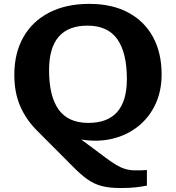

<svg xmlns="http://www.w3.org/2000/svg" viewBox="-20 -739 909 992"><path d="M350 115 168.5 -67Q114 -122 84 -191.5Q54 -261 54 -352.5Q54 -465 100.8 -547.2Q147.5 -629.5 234.5 -674.2Q321.5 -719 441 -719Q559 -719 642.5 -674.2Q726 -629.5 770.5 -547.8Q815 -466 815 -354.5Q815 -270 783.8 -202Q752.5 -134 696 -88Q639.5 -42 564 -23Q488.5 -4 400 -18L521.5 72.5Q554.5 97.5 578.8 112Q603 126.5 625.5 133.5Q648 140.5 674.8 141.2Q701.5 142 739 139.5V220Q709.5 225.5 680.5 229Q651.5 232.5 602.5 232.5Q544.5 232.5 504.2 221.8Q464 211 428.5 185.2Q393 159.5 350 115ZM436.5 -104Q635.5 -104 635.5 -330.5Q635.5 -467 586 -536.8Q536.5 -606.5 432 -606.5Q233.5 -606.5 233.5 -376.5Q233.5 -241.5 283 -172.8Q332.5 -104 436.5 -104Z"/></svg>

Font: Newsreader Caption SemiBold
Style: Regular
Weight: 600
Designer: Hugues Gentile
Foundry: Production Type
Version: Version 1.001